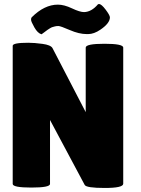

<svg xmlns="http://www.w3.org/2000/svg" viewBox="-20 -923 697 952"><path d="M186 -753Q167 -758 150.5 -787Q134 -816 134 -825Q134 -834 137 -837Q200 -900 267 -900Q298 -900 337 -881.5Q376 -863 397 -863Q434 -864 466 -902Q468 -903 471 -903Q483 -903 504 -875Q525 -847 525 -837Q525 -808 478 -776Q446 -754 417 -754Q413 -754 410 -754Q372 -754 326 -774Q280 -794 269.5 -794Q259 -794 252 -792Q245 -790 239.5 -788.5Q234 -787 226.5 -782Q219 -777 215 -774.5Q211 -772 201 -764Q191 -756 186 -753ZM591 -12Q591 9 499.5 9Q408 9 400 -6L228 -328V-11Q228 7 135.5 7Q43 7 43 -11V-696Q43 -711 120 -711Q150 -711 190.5 -705.5Q231 -700 240 -685L405 -367V-687Q405 -706 498 -706Q591 -706 591 -687Z"/></svg>

Font: Lilita One Rus
Style: Regular
Weight: 400
Designer: Juan Montoreano
Foundry: Juan Montoreano
Version: Version 1.002